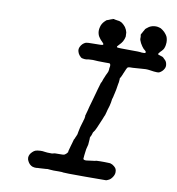

<svg xmlns="http://www.w3.org/2000/svg" viewBox="-87 -855 878 951"><g transform="rotate(10 352.0 -380.0)"><path d="M349 -259V-260Q349 -259 349 -259ZM403 -776 412 -777Q412 -776 409 -776H407H409Q418 -775 427 -773Q430 -773 434.5 -772Q439 -771 439 -771Q439 -771 441.5 -770Q444 -769 447.5 -767.5Q451 -766 453 -764Q463 -756 470 -747Q478 -735 481 -722Q481 -720 481.5 -712Q482 -704 482 -701Q480 -689 473 -676Q468 -667 457 -656Q449 -648 448 -646Q447 -642 450 -641Q454 -639 517 -639Q565 -639 567 -638Q569 -637 576 -637Q583 -637 587 -637Q593 -638 593 -642Q593 -647 588 -650Q580 -655 571 -668Q561 -682 556 -697L555 -702V-713L554 -722V-721Q554 -720 553 -720L554 -725L556 -732Q557 -731 556 -728V-726Q558 -733 562 -740Q563 -742 566 -746.5Q569 -751 569 -752Q568 -753 574.5 -758.5Q581 -764 587 -768Q602 -777 621 -777Q630 -777 639 -774Q647 -772 650 -769Q651 -768 656 -765Q666 -758 674 -747Q681 -738 683 -730Q686 -720 686 -708Q685 -691 683 -686Q682 -683 681 -680Q679 -671 663 -656Q654 -646 655 -643Q656 -641 664 -639Q681 -635 685 -629Q686 -627 689 -625Q701 -616 703 -600Q705 -589 700 -579Q692 -563 675 -555Q672 -554 666 -554Q652 -554 628 -558Q609 -561 585 -558Q573 -557 543 -555Q526 -555 523 -554Q518 -553 516 -550Q513 -546 507 -531Q506 -527 503 -521.5Q500 -516 500 -514Q499 -512 493 -499L489 -493V-487Q488 -469 486 -464Q486 -463 485 -458Q482 -435 477 -415Q475 -409 474.5 -404.5Q474 -400 473 -397Q468 -382 468 -376Q468 -371 463 -350Q459 -337 456 -327Q454 -321 453 -315Q449 -298 445 -292Q443 -288 442.5 -285.5Q442 -283 440 -279Q438 -275 434 -265Q429 -252 420 -232Q412 -214 407 -209Q405 -207 404.5 -205.5Q404 -204 401.5 -195.5Q399 -187 396 -183L394 -178V-169Q393 -146 392 -142Q390 -134 386 -118Q385 -111 384 -103Q383 -95 382 -87Q380 -71 380.5 -69Q381 -67 382 -66Q388 -61 404 -64Q412 -65 427 -67Q431 -68 436 -68Q443 -69 443 -70Q443 -70 449.5 -70.5Q456 -71 466 -71Q476 -71 486 -71Q496 -71 504 -70.5Q512 -70 515 -70Q527 -67 536 -59Q544 -52 546 -47Q549 -41 549 -31Q549 -18 540 -5Q531 8 521 12Q518 13 515.5 14.5Q513 16 510 16.5Q507 17 406 17Q296 17 294 15.5Q292 14 270 14Q243 15 226 13Q214 11 206 13Q199 14 174 15Q163 15 161 16Q151 17 140 14Q123 8 114 -11Q110 -18 110 -28Q111 -44 125 -57Q132 -64 139.5 -67Q147 -70 165 -71Q180 -71 181 -70Q184 -69 199 -68Q227 -66 232 -70Q233 -71 256 -71Q279 -71 281 -72Q286 -73 289 -76Q296 -81 297 -84Q298 -86 299 -86Q300 -86 301 -90V-91H300Q300 -91 307 -117Q309 -123 313.5 -139.5Q318 -156 318 -156Q318 -156 319 -156L322 -163Q323 -167 324 -168Q325 -169 326 -172Q327 -175 328 -177Q331 -183 331 -186Q331 -188 332 -191.5Q333 -195 332.5 -195Q332 -195 333.5 -199.5Q335 -204 335 -207Q335 -209 338 -220.5Q341 -232 344.5 -243Q348 -254 348 -254V-255V-256V-257Q348 -258 349 -258L351 -265Q351 -267 352 -271L353 -279H352Q352 -280 360 -308Q364 -323 365 -328Q366 -333 368 -338.5Q370 -344 373 -356Q381 -384 385 -399Q387 -405 391 -421Q400 -454 401 -455Q403 -456 405 -462Q406 -466 406.5 -466.5Q407 -467 408 -471Q409 -475 409.5 -475.5Q410 -476 412 -481Q418 -497 424 -508Q428 -515 429 -525Q429 -536 430 -537Q430 -538 431 -543Q432 -555 425 -557Q422 -557 400 -557Q365 -557 342 -559Q330 -559 321 -558Q309 -555 300 -556Q298 -556 293.5 -557Q289 -558 288 -558Q282 -559 273 -570Q267 -578 265 -585Q260 -598 266 -611Q275 -630 293 -637Q300 -639 330 -639Q373 -639 377 -641Q379 -642 379 -643Q381 -647 371 -656Q363 -663 357 -672Q351 -680 349 -686Q342 -705 348 -726Q352 -743 365 -756Q375 -766 377 -766Q378 -765 384 -768Q399 -775 405 -775H403L400 -776Z"/></g></svg>

Font: TT2020 Style E
Style: Italic
Weight: 400
Italic angle: -15°
Version: Version 0.2.000